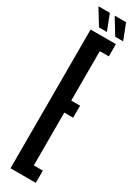

<svg xmlns="http://www.w3.org/2000/svg" viewBox="-218 -792 585 809"><g transform="rotate(30 74.0 -388.0)"><path d="M12 0H135V-59.5H91V-316.5H134V-375H91V-615.5H135V-675H12ZM117 -700.5H155.5L126 -776.5H70.5ZM38 -700.5H76.5L47 -776.5H-8.5Z"/></g></svg>

Font: Anybody UltraCondensed
Style: Regular
Weight: 400
Width: 1
Version: Version 1.113;gftools[0.9.25]